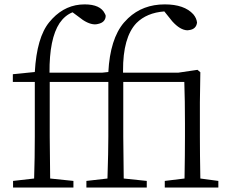

<svg xmlns="http://www.w3.org/2000/svg" viewBox="-20 -834 1032 854"><path d="M871.1 -40 951.2 -29.3V0H712.9V-29.3L800.8 -40Q802.7 -149.4 802.7 -226.6V-285.2Q802.7 -386.7 799.8 -469.7H528.3V-226.6Q528.3 -166 530.3 -40L632.8 -29.3V0H364.3V-29.3L458 -40Q461.9 -163.1 461.9 -226.6V-469.7H201.2V-226.6Q201.2 -166 203.1 -40L306.6 -29.3V0H38.1V-29.3L131.8 -40Q134.8 -132.8 134.8 -226.6V-469.7H37.1V-503.9L134.8 -513.7Q143.6 -668 199.2 -735.4Q206.1 -744.1 212.9 -751Q273.4 -814.5 356.4 -814.5Q426.8 -814.5 446.3 -773.4Q449.2 -768.6 450.2 -763.7Q449.2 -734.4 416 -727.5Q409.2 -725.6 401.4 -725.6Q369.1 -726.6 329.1 -759.8L302.7 -779.3Q268.6 -765.6 245.1 -731.4Q199.2 -662.1 200.2 -510.7H433.6L461.9 -513.7Q469.7 -661.1 531.2 -733.4Q541 -744.1 549.8 -752.9Q615.2 -814.5 712.9 -814.5Q799.8 -814.5 839.8 -770.5Q854.5 -752.9 856.4 -733.4Q852.5 -704.1 821.3 -700.2Q817.4 -699.2 813.5 -699.2Q781.2 -700.2 746.1 -739.3L710.9 -783.2Q632.8 -777.3 586.9 -731.4Q526.4 -668 527.3 -518.6Q527.3 -513.7 527.3 -510.7H772.5L858.4 -523.4L871.1 -512.7L869.1 -378.9V-226.6Q869.1 -149.4 871.1 -40Z"/></svg>

Font: GenYoMin JP Light
Style: Regular
Weight: 300
Version: Version 1.001;PS 1;hotconv 16.6.51;makeotf.lib2.5.65220 DEVE